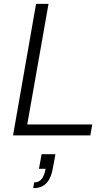

<svg xmlns="http://www.w3.org/2000/svg" viewBox="-20 -706 546 1001"><path d="M48 0 168 -686H233L122 -57H461L451 0ZM153 275 158 245Q183 245 197 227.5Q211 210 218 174H183L197 98H269L257 163Q251 203 237 228Q223 253 202.5 264Q182 275 153 275Z"/></svg>

Font: Archivo SemiBold ExtraLight
Style: Italic
Weight: 250
Italic angle: -10°
Version: Version 2.001